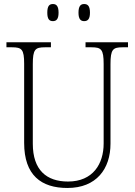

<svg xmlns="http://www.w3.org/2000/svg" viewBox="-20 -924 670 954"><path d="M398 -819C416 -819 427 -829 427 -861C427 -894 416 -904 398 -904C381 -904 370 -894 370 -861C370 -829 381 -819 398 -819ZM243 -819C260 -819 271 -829 271 -861C271 -894 260 -904 243 -904C225 -904 215 -894 215 -861C215 -829 225 -819 243 -819ZM315 10C459 10 529 -85 529 -210V-605C529 -679 541 -689 589 -689H616V-714H405V-689H435C483 -689 495 -679 495 -606V-211C495 -110 442 -22 318 -22C211 -22 143 -79 143 -210V-605C143 -679 155 -689 203 -689H233V-714H12V-689H40C88 -689 100 -679 100 -607V-214C100 -53 185 10 315 10Z"/></svg>

Font: Noto Serif Thai SemiCondensed ExtraLight
Style: Regular
Weight: 200
Width: 4
Designer: Monotype Design Team
Foundry: Monotype Imaging Inc.
Version: Version 2.002